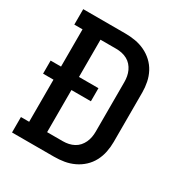

<svg xmlns="http://www.w3.org/2000/svg" viewBox="-171 -863 942 991"><g transform="rotate(30 300.0 -367.5)"><path d="M40 0V-92H89V-343H27V-421H89V-643H40V-735H290Q321 -735 350.5 -730Q380 -725 407.5 -712Q435 -699 457 -678.5Q479 -658 493 -631.5Q507 -605 513 -575Q519 -545 519 -515V-220Q519 -190 513 -160Q507 -130 493 -103.5Q479 -77 457 -56.5Q435 -36 407.5 -23Q380 -10 350.5 -5Q321 0 290 0ZM196 -92H290Q307 -92 323.5 -95.5Q340 -99 355 -107Q370 -115 381 -127.5Q392 -140 399 -155Q406 -170 409 -186.5Q412 -203 412 -220V-515Q412 -532 409 -548.5Q406 -565 399 -580Q392 -595 381 -607.5Q370 -620 355 -628Q340 -636 323.5 -639.5Q307 -643 290 -643H196V-421H312V-343H196Z"/></g></svg>

Font: Iosevka Curly Slab SmBdEx
Style: Regular
Weight: 600
Width: 7
Monospace: yes
Designer: Belleve Invis
Foundry: Belleve Invis
Version: Version 11.1.0; ttfautohint (v1.8.3)